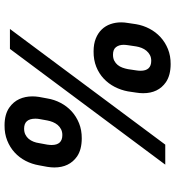

<svg xmlns="http://www.w3.org/2000/svg" viewBox="20 -812 818 899"><g transform="rotate(90 429.5 -363.0)"><path d="M221.2 -391.7Q186.4 -391.7 160.9 -402Q135.3 -412.3 118.4 -429.9Q101.6 -447.4 93.4 -470.9Q85.2 -494.3 85.2 -520.6Q85.2 -528.4 85.9 -536.4Q86.6 -544.4 88.1 -552.6L93.8 -590.9Q99.4 -623.9 114.9 -653.4Q130.3 -682.9 154.3 -704.9Q178.3 -726.9 210.2 -739.9Q242.2 -752.8 280.5 -752.5Q332.4 -752.5 365.1 -730.5Q416.9 -694.6 416.9 -623.9Q416.9 -615.8 416.2 -607.6Q415.5 -599.4 414.1 -590.9L408.4 -552.6Q402.3 -519.9 387.3 -490.6Q372.2 -461.3 348.5 -439.1Q324.9 -416.9 292.8 -404.1Q260.7 -391.3 221.2 -391.7ZM209.5 0H116.1L657.7 -727.3H751.4ZM236.5 -482.6Q253.2 -482.6 264.9 -488.6Q276.6 -494.7 284.6 -504.4Q292.6 -514.2 297.2 -526.8Q301.8 -539.4 304.3 -552.6L310 -590.9Q310.7 -596.2 311.3 -601.4Q311.8 -606.5 311.8 -611.5Q311.8 -661.6 265.3 -661.6Q249.6 -661.6 238.1 -655.4Q226.6 -649.1 218.2 -639.2Q209.9 -629.3 204.9 -616.7Q199.9 -604 197.8 -590.9L192.1 -552.6Q191.4 -547.6 190.9 -542.8Q190.3 -538 190.3 -533Q190.3 -510.7 201.2 -496.6Q212 -482.6 236.5 -482.6ZM567.5 25.2Q516 25.2 484 2.8Q457 -16.3 444.4 -43.9Q431.8 -71.4 431.8 -105.5Q431.8 -112.9 432.4 -120.6Q432.9 -128.2 434.3 -136.4L441.4 -174.7Q446.7 -207.7 462.2 -237.2Q477.6 -266.7 501.6 -288.7Q525.6 -310.7 557.7 -323.7Q589.8 -336.6 628.2 -336.3Q680.8 -336.3 713.1 -314.3Q764.6 -278.1 764.6 -207.7Q764.6 -199.6 763.8 -191.4Q763.1 -183.2 761.7 -174.7L754.6 -136.4Q748.9 -103 733.7 -73.5Q718.4 -44 694.4 -22Q670.5 0 638.3 12.8Q606.2 25.6 567.5 25.2ZM582.7 -66.4Q598.7 -66.4 610.6 -72.3Q622.5 -78.1 630.7 -87.9Q638.8 -97.7 643.8 -110.3Q648.8 -122.9 650.6 -136.4L657.7 -174.7Q658.4 -180 658.9 -185.2Q659.4 -190.3 659.4 -195.3Q659.4 -245.4 612.9 -245.4Q597.3 -245.4 585.6 -239.3Q573.9 -233.3 565.5 -223.4Q557.2 -213.4 552 -200.6Q546.9 -187.9 544.4 -174.4Q542.6 -165.1 541 -155.5Q539.4 -146 537.6 -136.4Q536.2 -128.2 536.2 -119.3Q536.2 -66.4 582.7 -66.4Z"/></g></svg>

Font: Linik Sans
Style: Bold Italic
Weight: 700
Italic angle: 9°
Designer: Fonts by Rasmus Andersson / Changes by Cristiano Sobral with parts from Marc Monis
Foundry: rsms
Version: Version 3.020; ttfautohint (v1.6)